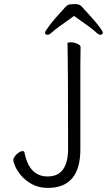

<svg xmlns="http://www.w3.org/2000/svg" viewBox="-20 -907 540 939"><path d="M214 12Q170 12 137 -6Q104 -24 83.5 -48.5Q63 -73 54 -94.5Q45 -116 45 -124Q45 -132 52.5 -142.5Q60 -153 71 -160.5Q82 -168 92 -168Q99 -168 100 -160Q123 -44 213 -44Q313 -44 313 -180Q313 -589 310 -695Q310 -700 326 -700Q342 -700 358 -693Q374 -686 374 -677L373 -588V-177Q373 12 214 12ZM469 -737Q462 -737 446 -752.5Q430 -768 342 -829Q251 -765 236.5 -751Q222 -737 214 -737Q200 -737 200 -747Q200 -753 222 -782.5Q244 -812 301 -874Q310 -883 319 -885Q328 -887 348.5 -887Q369 -887 379 -875.5Q389 -864 407 -845Q450 -798 466.5 -775.5Q483 -753 483 -748Q483 -737 469 -737Z"/></svg>

Font: Moon Stars Kai T HW Light
Style: Regular
Weight: 300
Designer: GuiWonder
Version: Version 1.101